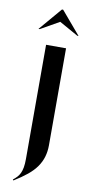

<svg xmlns="http://www.w3.org/2000/svg" viewBox="-95 -712 420 923"><g transform="rotate(10 115.0 -250.0)"><path d="M181 -21.8V-495H83.5V62.5Q83.5 87 80.5 103.8Q77.5 120.5 71.8 132.5Q66 144.5 57.6 153.4Q49.2 162.2 38.8 170.5L41.8 174.8Q79.5 151.5 106.1 129.8Q132.8 108 149.1 84.6Q165.5 61.2 173.2 35Q181 8.8 181 -21.8ZM34.2 -563.8H40.2L131.5 -615.5L223.8 -563.8H229.8L135.2 -675.2H129.2Z"/></g></svg>

Font: Moniqa Black
Style: Regular
Weight: 900
Designer: Rajesh Rajput
Foundry: Rajesh Rajput
Version: Version 1.000